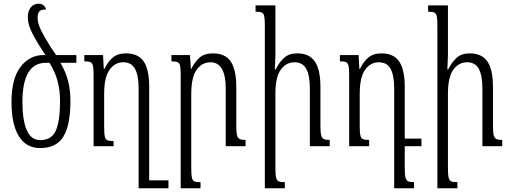

<svg xmlns="http://www.w3.org/2000/svg" viewBox="-20 -789 2755 1036"><path d="M392 -450H306Q336 -399 348 -349.5Q360 -300 360 -244Q360 -114 322 -52Q284 10 197 10Q121 10 81.5 -54.5Q42 -119 42 -238Q42 -364 90.5 -428Q139 -492 216 -492H225Q186 -551 173 -575Q148 -618 139 -645.5Q130 -673 130 -695Q130 -729 146 -749Q162 -769 188 -769Q219 -769 229 -738Q201 -738 192 -727Q183 -716 183 -695Q183 -673 191 -650Q199 -627 225 -582Q253 -533 283 -492H392ZM304 -244Q304 -299 291.5 -348.5Q279 -398 247 -450H227Q101 -450 101 -238Q101 -140 124.5 -86.5Q148 -33 197 -33Q259 -33 281.5 -85Q304 -137 304 -244Z M889 184V227H755H728V-311Q728 -382 708.5 -417.5Q689 -453 645 -453Q600 -453 571 -412.5Q542 -372 542 -282V-102Q542 -66 546 -51Q550 -36 560 -32Q570 -28 593 -28V0H485V-385Q485 -420 481.5 -434.5Q478 -449 468 -453.5Q458 -458 435 -458V-492H536L540 -417H543Q562 -456 588.5 -478.5Q615 -501 660 -501Q725 -501 755 -458Q785 -415 785 -319V184Z M1305 0H1198V-311Q1198 -453 1115 -453Q1070 -453 1041 -412.5Q1012 -372 1012 -282V119Q1012 155 1015.5 170Q1019 185 1029 189.5Q1039 194 1062 194V227H955V-385Q955 -420 951.5 -434.5Q948 -449 938 -453.5Q928 -458 905 -458V-492H1005L1010 -417H1012Q1032 -457 1058 -479Q1084 -501 1129 -501Q1195 -501 1225 -457Q1255 -413 1255 -319V-110Q1255 -75 1259 -59.5Q1263 -44 1273 -39Q1283 -34 1305 -34Z M1759 0H1652V-311Q1652 -382 1632.5 -417.5Q1613 -453 1569 -453Q1524 -453 1495 -413Q1466 -373 1466 -283V119Q1466 155 1470 170Q1474 185 1484 189.5Q1494 194 1517 194V227H1409V-653Q1409 -688 1405.5 -702.5Q1402 -717 1392 -721.5Q1382 -726 1359 -726V-760H1466V-491Q1466 -476 1464 -440L1463 -414H1467Q1488 -455 1514 -478Q1540 -501 1584 -501Q1649 -501 1679 -457Q1709 -413 1709 -319V-110Q1709 -75 1713 -59.5Q1717 -44 1727 -39Q1737 -34 1759 -34Z M2164 0V117Q2164 153 2168 168.5Q2172 184 2182 189Q2192 194 2214 194V227H2107V-311Q2107 -382 2087.5 -417.5Q2068 -453 2024 -453Q1979 -453 1950 -412.5Q1921 -372 1921 -282V-108Q1921 -72 1925 -57Q1929 -42 1939 -38Q1949 -34 1972 -34V0H1864V-385Q1864 -420 1860.5 -434.5Q1857 -449 1847 -453.5Q1837 -458 1814 -458V-492H1915L1919 -417H1922Q1941 -456 1967.5 -478.5Q1994 -501 2039 -501Q2104 -501 2134 -457Q2164 -413 2164 -319V-41H2254V0Z M2690 0H2583V-311Q2583 -382 2563.5 -417.5Q2544 -453 2500 -453Q2455 -453 2426 -413Q2397 -373 2397 -283V119Q2397 155 2401 170Q2405 185 2415 189.5Q2425 194 2448 194V227H2340V-653Q2340 -688 2336.5 -702.5Q2333 -717 2323 -721.5Q2313 -726 2290 -726V-760H2397V-491Q2397 -476 2395 -440L2394 -414H2398Q2419 -455 2445 -478Q2471 -501 2515 -501Q2580 -501 2610 -457Q2640 -413 2640 -319V-110Q2640 -75 2644 -59.5Q2648 -44 2658 -39Q2668 -34 2690 -34Z"/></svg>

Font: Noto Serif Armenian Light Cond
Style: Regular
Weight: 300
Width: 3
Designer: Monotype Design team
Foundry: Monotype Imaging Inc.
Version: Version 1.000